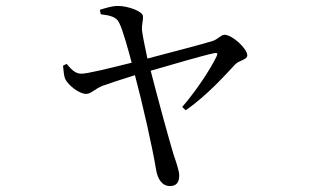

<svg xmlns="http://www.w3.org/2000/svg" viewBox="-20 -571 1040 646"><path d="M593 -211 605 -200C678 -251 738 -319 772 -355C785 -368 812 -370 812 -385C812 -407 762 -454 735 -454C724 -454 712 -438 695 -433C664 -423 548 -393 476 -374C468 -411 460 -451 458 -467C456 -488 462 -500 461 -516C461 -533 410 -551 377 -551C356 -551 336 -544 316 -538L319 -523C352 -519 372 -514 381 -494C393 -471 411 -406 423 -360C351 -342 271 -322 252 -323C230 -324 217 -342 204 -356L192 -350C194 -332 195 -316 199 -306C210 -283 247 -255 270 -255C287 -255 298 -272 327 -283C344 -289 391 -305 434 -318C458 -229 493 -75 505 -1C510 31 525 55 552 55C574 55 583 42 583 19C583 4 572 -28 564 -51C548 -104 513 -232 487 -333C560 -354 665 -385 700 -392C710 -394 714 -393 709 -382C689 -340 643 -269 593 -211Z"/></svg>

Font: Source Han Serif CN
Style: Regular
Weight: 400
Designer: Ryoko NISHIZUKA 西塚涼子 (kana & ideographs); Frank Grießhammer (Latin, Greek & Cyrillic); Wenlong ZHANG 张文龙 (bopomofo); San
Foundry: Adobe
Version: Version 2.003;hotconv 1.1.1;makeotfexe 2.6.0